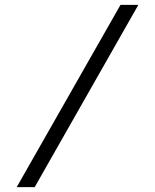

<svg xmlns="http://www.w3.org/2000/svg" viewBox="-20 -730 640 792"><path d="M48.8 42 477.1 -710H550.8L123 42Z"/></svg>

Font: Office Code Pro D
Style: Regular
Weight: 400
Designer: Nathan Rutzky & Paul D. Hunt
Foundry: Adobe Systems Incorporated
Version: Version 1.004;PS 001.004;hotconv 1.0.70;makeotf.lib2.5.58329